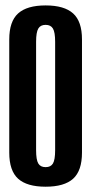

<svg xmlns="http://www.w3.org/2000/svg" viewBox="-20 -700 348 726"><path d="M152.5 6Q223 6 256.5 -24.2Q290 -54.5 290 -123V-551Q290 -619 256.5 -649.2Q223 -679.5 152.5 -679.5Q82 -679.5 48.5 -649.2Q15 -619 15 -551V-123Q15 -54.5 48.5 -24.2Q82 6 152.5 6ZM152.5 -68Q133 -68 124.8 -81.8Q116.5 -95.5 116.5 -132.5V-542Q116.5 -578 124.8 -592Q133 -606 152.5 -606Q172 -606 180.2 -592Q188.5 -578 188.5 -542V-132.5Q188.5 -95.5 180.2 -81.8Q172 -68 152.5 -68Z"/></svg>

Font: Anybody ExtraCondensed Medium
Style: Regular
Weight: 500
Width: 2
Version: Version 1.113;gftools[0.9.25]